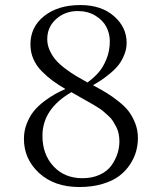

<svg xmlns="http://www.w3.org/2000/svg" viewBox="-20 -733 642 764"><path d="M483.9 -563Q483.9 -538.6 474.9 -515.9Q465.8 -493.2 453.4 -476.6Q440.9 -460 420.9 -443.1Q400.9 -426.3 386 -416.3Q371.1 -406.2 350.1 -394L356.9 -390.1Q386.7 -374 406.5 -361.8Q426.3 -349.6 451.7 -329.6Q477.1 -309.6 492.2 -289.8Q507.3 -270 518.1 -242.4Q528.8 -214.8 528.8 -184.1Q528.8 -157.2 521.7 -131.1Q514.6 -105 497.6 -78.9Q480.5 -52.7 454.6 -33Q428.7 -13.2 387.7 -1Q346.7 11.2 295.9 11.2Q196.3 11.2 135.7 -44.4Q75.2 -100.1 75.2 -180.2Q75.2 -212.9 86.7 -241.7Q98.1 -270.5 114.3 -290.5Q130.4 -310.5 154.5 -328.9Q178.7 -347.2 197.5 -357.7Q216.3 -368.2 240.2 -378.9Q210.9 -396 189.7 -411.6Q168.5 -427.2 146.5 -449.2Q124.5 -471.2 112.8 -498.3Q101.1 -525.4 101.1 -556.2Q101.1 -626 156 -669.4Q210.9 -712.9 299.8 -712.9Q383.3 -712.9 433.6 -668.7Q483.9 -624.5 483.9 -563ZM148.9 -192.9Q148.9 -118.7 192.9 -71.3Q236.8 -23.9 308.1 -23.9Q347.7 -23.9 377.7 -38.1Q407.7 -52.2 423.8 -75.2Q439.9 -98.1 447.5 -122.1Q455.1 -146 455.1 -169.9Q455.1 -186 452.1 -200.7Q449.2 -215.3 442.6 -228Q436 -240.7 429.4 -251.2Q422.9 -261.7 411.1 -272.2Q399.4 -282.7 391.4 -289.8Q383.3 -296.9 368.7 -305.9Q354 -314.9 345.9 -319.6Q337.9 -324.2 322.3 -333Q306.6 -341.8 300.8 -345.2Q294.9 -348.6 282.7 -355.7Q270.5 -362.8 264.2 -366.2Q148.9 -299.3 148.9 -192.9ZM168 -577.1Q168 -554.2 177.7 -532.7Q187.5 -511.2 201.4 -494.9Q215.3 -478.5 238.5 -460.9Q261.7 -443.4 280.8 -431.9Q299.8 -420.4 328.1 -404.8Q354.5 -424.3 372.6 -445.1Q390.6 -465.8 403.8 -498.3Q417 -530.8 417 -568.8Q417 -599.1 403.3 -625.7Q389.6 -652.3 359.6 -670.7Q329.6 -689 289.1 -689Q238.8 -689 203.4 -657.2Q168 -625.5 168 -577.1Z"/></svg>

Font: Ortica Linear Light
Style: Regular
Weight: 300
Designer: Benedetta Bovani
Foundry: Collletttivo
Version: Version 2.000;Glyphs 3.1.2 (3151)